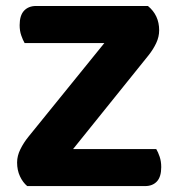

<svg xmlns="http://www.w3.org/2000/svg" viewBox="-20 -629 599 649"><path d="M76.3 -167 434.3 -608.8H480Q518 -577.6 518 -526.7Q518 -504.3 507.9 -483.1Q497.8 -461.8 481.8 -441.7L126.3 0H72Q57.2 -12.3 47.5 -33Q37.8 -53.6 37.8 -79.8Q37.8 -102.2 49 -124.7Q60.2 -147.2 76.3 -167ZM92.3 0 162.9 -125.2H508.1Q514.4 -114.9 519.7 -99.2Q525 -83.5 525 -64.1Q525 -31.4 510.4 -15.7Q495.8 0 470.4 0ZM451.1 -608.8 395.1 -483.5H63.2Q57.2 -493.8 51.8 -509.3Q46.4 -524.8 46.4 -543.9Q46.4 -576.8 61.3 -592.8Q76.3 -608.8 101.9 -608.8Z"/></svg>

Font: Baloo Paaji 2
Style: Regular
Weight: 400
Designer: Shuchita Grover, Noopur Datye and Ek Type
Foundry: Ek Type
Version: Version 1.700